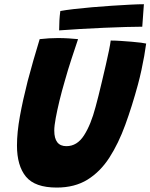

<svg xmlns="http://www.w3.org/2000/svg" viewBox="-20 -852 696 888"><path d="M242.5 15.5Q141.5 15.5 100 -35Q58.5 -85.5 58.5 -179Q58.5 -239.5 72 -314Q85.5 -388.5 108 -477Q120 -522.5 134 -571.5Q148 -620.5 163.5 -671Q184.5 -673.5 206.8 -674.8Q229 -676 248 -676Q273 -676 297.5 -674.5Q322 -673 341 -671Q327.5 -631 310.8 -580Q294 -529 279.5 -477Q266 -431 255.2 -386.8Q244.5 -342.5 237.8 -306.2Q231 -270 231 -248Q231 -176 287 -176Q336.5 -176 368.5 -225.8Q400.5 -275.5 422 -357.5Q427.5 -377.5 435.5 -409.2Q443.5 -441 452.2 -478.2Q461 -515.5 469.5 -552Q478 -588.5 484 -618.2Q490 -648 492 -664.5Q512 -664.5 538 -662.8Q564 -661 589.2 -659Q614.5 -657 632.8 -654.5Q651 -652 656 -650.5Q652.5 -624 647 -592.8Q641.5 -561.5 634.2 -528Q627 -494.5 618 -461Q591 -361.5 559.5 -275Q528 -188.5 486 -123.2Q444 -58 384.8 -21.2Q325.5 15.5 242.5 15.5ZM638 -728.5Q609.5 -728.5 562.8 -727.2Q516 -726 460.8 -723.5Q405.5 -721 351.2 -718Q297 -715 253.5 -711.5Q253.5 -734.5 254.8 -757Q256 -779.5 259 -801Q282.5 -805.5 321.2 -810Q360 -814.5 405.8 -818.5Q451.5 -822.5 497.8 -825.5Q544 -828.5 582.8 -830.5Q621.5 -832.5 645.5 -832.5Z"/></svg>

Font: Grandstander Thin
Style: Bold Italic
Weight: 700
Italic angle: -15°
Version: Version 1.200